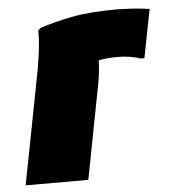

<svg xmlns="http://www.w3.org/2000/svg" viewBox="-45 -606 575 647"><g transform="rotate(-5 242.0 -282.0)"><path d="M84 -352Q92 -390 98 -433.5Q104 -477 104 -516L112 -524Q157 -539 218.5 -551.5Q280 -564 376 -564Q388 -564 417.5 -562.5Q447 -561 484 -556L452 -392H440Q404 -404 364 -404Q322 -404 298 -398Q297 -356 288 -312L228 0H16Z"/></g></svg>

Font: Kufam Black
Style: Italic
Weight: 900
Italic angle: -11°
Designer: Artur Schmal
Foundry: Original Type
Version: Version 1.301; ttfautohint (v1.8.3)